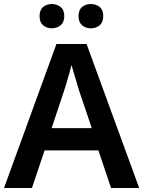

<svg xmlns="http://www.w3.org/2000/svg" viewBox="-20 -936 713 956"><path d="M533 0 470 -187H202L139 0H0L261 -717H411L673 0ZM375 -481Q371 -495 363.5 -519.5Q356 -544 348.5 -569.5Q341 -595 336 -612Q331 -592 323.5 -565.5Q316 -539 309 -515.5Q302 -492 298 -481L237 -298H437ZM177 -855Q177 -887 195 -901.5Q213 -916 238 -916Q263 -916 281.5 -901.5Q300 -887 300 -856Q300 -825 281.5 -810Q263 -795 238 -795Q213 -795 195 -810Q177 -825 177 -855ZM371 -855Q371 -887 389 -901.5Q407 -916 432 -916Q458 -916 476 -901.5Q494 -887 494 -856Q494 -825 476 -810Q458 -795 433 -795Q407 -795 389 -810Q371 -825 371 -855Z"/></svg>

Font: Noto Sans Sora Sompeng SemiBold
Style: Regular
Weight: 600
Version: Version 2.101